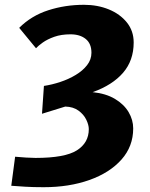

<svg xmlns="http://www.w3.org/2000/svg" viewBox="-20 -773 626 800"><path d="M162 7Q117 7 85.2 5Q53.5 3 27 1L43 -120Q64 -118 88.2 -116.5Q112.5 -115 128 -115Q250.5 -115 300.2 -146.5Q350 -178 350 -235Q350 -252.5 339.5 -274.2Q329 -296 307.2 -312Q285.5 -328 252 -329L155 -299L163 -415Q196.5 -420 231.2 -431.5Q266 -443 295.5 -460.8Q325 -478.5 343 -501.8Q361 -525 361 -553Q361 -591.5 337 -610.8Q313 -630 274 -630Q235.5 -630 206.5 -619.8Q177.5 -609.5 158.2 -595.8Q139 -582 130 -572L60 -657Q110.5 -707.5 181 -730.2Q251.5 -753 330 -753Q386.5 -753 433.5 -733.8Q480.5 -714.5 508.8 -679.2Q537 -644 537 -596Q537 -521 492.8 -469.8Q448.5 -418.5 366 -389Q421 -383.5 458.8 -361Q496.5 -338.5 515.8 -306Q535 -273.5 535 -238Q535 -163 486 -108Q437 -53 352.5 -23Q268 7 162 7Z"/></svg>

Font: Merriweather Sans ExtraBold
Style: Italic
Weight: 800
Italic angle: -7.5°
Designer: Eben Sorkin
Foundry: Eben Sorkin
Version: Version 2.001; ttfautohint (v1.8.3)